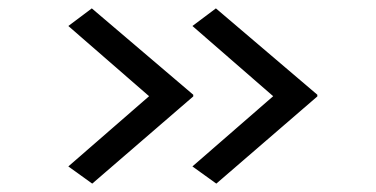

<svg xmlns="http://www.w3.org/2000/svg" viewBox="-20 -490 896 458"><path d="M496 -52 439 -93 646 -273V-248L439 -428L495 -470L737 -264V-260ZM200 -52 143 -93 350 -273V-248L143 -428L199 -470L441 -264V-260Z"/></svg>

Font: Lexend Zetta Light
Style: Regular
Weight: 300
Designer: Bonnie Shaver-Troup, Thomas Jockin
Foundry: Lexend
Version: Version 1.007